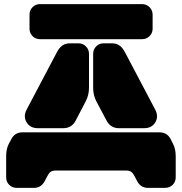

<svg xmlns="http://www.w3.org/2000/svg" viewBox="-20 -910 881 930"><path d="M719.2 -838.9V-771Q719.2 -749.5 704.3 -734.9Q689.5 -720.2 668 -720.2H173.8Q152.3 -720.2 137.7 -734.9Q123 -749.5 123 -771V-838.9Q123 -860.4 137.7 -875.2Q152.3 -890.1 173.8 -890.1H668Q689.5 -890.1 704.3 -875.2Q719.2 -860.4 719.2 -838.9ZM318.8 -700.2H359.9Q381.3 -700.2 396.2 -685.3Q411.1 -670.4 411.1 -648.9V-484.9Q411.1 -449.2 395 -418.9L346.2 -325.2Q327.1 -289.1 286.1 -289.1H163.1Q126 -289.1 108.9 -317.4Q91.8 -345.7 108.9 -378.9L254.9 -655.8Q267.1 -679.2 282.2 -689.7Q297.4 -700.2 318.8 -700.2ZM481.9 -700.2H522Q543.5 -700.2 558.6 -689.7Q573.7 -679.2 585.9 -655.8L731.9 -378.9Q749 -345.7 732.2 -317.4Q715.3 -289.1 678.2 -289.1H556.2Q516.6 -289.1 497.1 -324.2L446.8 -418.9Q431.2 -448.2 431.2 -484.9V-648.9Q431.2 -670.4 445.8 -685.3Q460.4 -700.2 481.9 -700.2ZM88.9 -269H752Q789.1 -269 806.2 -236.8L818.8 -211.9Q831.1 -188.5 831.1 -151.9V-50.8Q831.1 -29.3 816.2 -14.6Q801.3 0 779.8 0H695.8Q661.6 0 644 -33.2L630.9 -58.1Q624 -71.8 615.2 -77.9Q606.4 -84 590.8 -84H250Q234.4 -84 225.6 -77.9Q216.8 -71.8 210 -58.1L196.8 -33.2Q179.2 0 145 0H61Q39.6 0 24.7 -14.6Q9.8 -29.3 9.8 -50.8V-151.9Q9.8 -188.5 22 -211.9L35.2 -236.8Q52.2 -269 88.9 -269Z"/></svg>

Font: Nastup Soft
Style: Regular
Weight: 400
Designer: Maksym Kobuzan
Foundry: Zakznak
Version: Version 1.020;hotconv 1.0.109;makeotfexe 2.5.65596